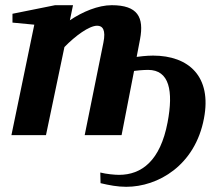

<svg xmlns="http://www.w3.org/2000/svg" viewBox="-20 -520 848 739"><path d="M448 0 496 -247C501 -248 531 -251 550 -251C632 -251 648 -170 625 -49C597 99 525 153 438 153C422 153 389 150 366 144L367 185C401 193 432 199 466 199C588 199 731 117 765 -64C796 -225 707 -306 569 -306C544 -306 512 -302 506 -301L519 -369C535 -454 510 -500 410 -500C358 -500 298 -475 249 -442L261 -500H192L28 -467V-433L112 -425L24 0H157L228 -339C270 -382 323 -421 354 -421C375 -421 388 -405 378 -356L306 0Z"/></svg>

Font: Veleka
Style: Bold Italic
Weight: 700
Italic angle: -12°
Designer: Stefan Peev, Context Ltd, 2016; SIL International, 1997-2014.
Foundry: Stefan Peev, Context Ltd, 2016
Version: Version 5.000